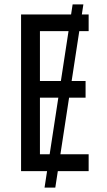

<svg xmlns="http://www.w3.org/2000/svg" viewBox="-20 -780 488 875"><path d="M360 -760 232 75H183L311 -760ZM384 0H76V-714H384V-638H162V-411H370V-335H162V-77H384Z"/></svg>

Font: Noto Sans Display Condensed
Style: Regular
Weight: 400
Width: 3
Designer: Monotype Design Team
Foundry: Monotype Imaging Inc.
Version: Version 2.003